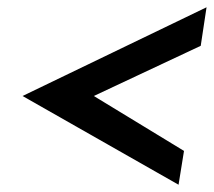

<svg xmlns="http://www.w3.org/2000/svg" viewBox="-20 -546 588 528"><path d="M42 -282 471 -38 486 -131 238 -282 532 -420 548 -526Z"/></svg>

Font: Charger Pro
Style: BlkObl
Weight: 900
Designer: Jasper
Foundry: Cannot Into Space Fonts
Version: Version 1.09